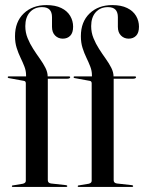

<svg xmlns="http://www.w3.org/2000/svg" viewBox="-20 -735 566 755"><path d="M168 -26.5Q168 -21 171 -17.8Q174 -14.5 180.5 -13.5L239 -7Q242 -6.5 243.2 -5.8Q244.5 -5 244.5 -3Q244.5 0 240.5 0H29.5Q28.5 0 27.5 -0.8Q26.5 -1.5 26.5 -2.5Q26.5 -4 27.5 -5Q28.5 -6 31 -6L70 -12.5Q76 -14 78.8 -17Q81.5 -20 81.5 -24V-407.5Q81.5 -411 79.8 -413.8Q78 -416.5 74 -417L14 -428Q12 -428.5 11.2 -429.2Q10.5 -430 10.5 -431.5Q10.5 -433 11.5 -433.8Q12.5 -434.5 13.5 -434.5H88L82.5 -430.5V-439.5Q82.5 -456.5 76 -473.2Q69.5 -490 60.8 -508Q52 -526 45.5 -546.8Q39 -567.5 39 -592.5Q39 -649 73.2 -682Q107.5 -715 162.5 -715Q197.5 -715 221 -703.5Q244.5 -692 256 -672.5Q267.5 -653 267.5 -630Q267.5 -606 256.2 -594.5Q245 -583 227 -583Q209 -583 196.8 -595.2Q184.5 -607.5 184.5 -629.5V-667.5Q184.5 -687 175 -697Q165.5 -707 145.5 -707Q115.5 -707 97.5 -687Q79.5 -667 79.5 -632Q79.5 -607.5 88.5 -585.2Q97.5 -563 110.5 -542.8Q123.5 -522.5 136.8 -504Q150 -485.5 158.8 -468Q167.5 -450.5 167.5 -434V-426L162.5 -434.5H251Q254 -434.5 255 -433.8Q256 -433 256 -431.5Q256 -429 253 -427.2Q250 -425.5 245 -425.5H168ZM427 -26.5Q427 -21 430 -17.8Q433 -14.5 439.5 -13.5L498 -7Q501 -6.5 502.2 -5.8Q503.5 -5 503.5 -3Q503.5 0 499.5 0H288.5Q287.5 0 286.5 -0.8Q285.5 -1.5 285.5 -2.5Q285.5 -4 286.5 -5Q287.5 -6 290 -6L329 -12.5Q335 -14 337.8 -17Q340.5 -20 340.5 -24V-407.5Q340.5 -411 338.8 -413.8Q337 -416.5 333 -417L273 -428Q271 -428.5 270.2 -429.2Q269.5 -430 269.5 -431.5Q269.5 -433 270.5 -433.8Q271.5 -434.5 272.5 -434.5H347L341.5 -430.5V-439.5Q341.5 -456.5 335 -473.2Q328.5 -490 319.8 -508Q311 -526 304.5 -546.8Q298 -567.5 298 -592.5Q298 -649 332.2 -682Q366.5 -715 421.5 -715Q456.5 -715 480 -703.5Q503.5 -692 515 -672.5Q526.5 -653 526.5 -630Q526.5 -606 515.2 -594.5Q504 -583 486 -583Q468 -583 455.8 -595.2Q443.5 -607.5 443.5 -629.5V-667.5Q443.5 -687 434 -697Q424.5 -707 404.5 -707Q374.5 -707 356.5 -687Q338.5 -667 338.5 -632Q338.5 -607.5 347.5 -585.2Q356.5 -563 369.5 -542.8Q382.5 -522.5 395.8 -504Q409 -485.5 417.8 -468Q426.5 -450.5 426.5 -434V-426L421.5 -434.5H510Q513 -434.5 514 -433.8Q515 -433 515 -431.5Q515 -429 512 -427.2Q509 -425.5 504 -425.5H427Z"/></svg>

Font: Fraunces 120pt
Style: Regular
Weight: 400
Version: Version 1.000;[b76b70a41]